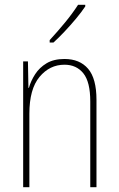

<svg xmlns="http://www.w3.org/2000/svg" viewBox="-20 -784 498 804"><path d="M250 -537Q314 -537 349 -496Q384 -455 384 -366V0H358V-359Q358 -441 329 -477Q300 -513 250 -513Q188 -513 145.5 -462Q103 -411 103 -308V0H77V-527H97L99 -416H101Q109 -445 127 -473Q145 -501 175 -519Q205 -537 250 -537ZM337 -757Q321 -733 298 -705.5Q275 -678 250.5 -652Q226 -626 204 -606H188V-616Q222 -653 252.5 -690Q283 -727 307 -764H337Z"/></svg>

Font: Noto Sans Georgian Condensed Thin
Style: Regular
Weight: 100
Width: 3
Designer: Monotype Design Team, Akaki Razmadze
Foundry: Google LLC
Version: Version 2.005; ttfautohint (v1.8.4.7-5d5b)